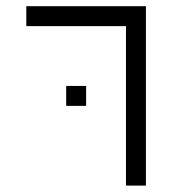

<svg xmlns="http://www.w3.org/2000/svg" viewBox="-20 -582 540 602"><path d="M250 -250V-312.5H187.5V-250ZM375 -500Q375 -500 375 0H437.5V-562.5H62.5V-500Z"/></svg>

Font: CalcUnifontExMono
Style: Regular
Weight: 500
Version: Version 15.0.06